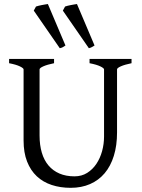

<svg xmlns="http://www.w3.org/2000/svg" viewBox="-20 -903 694 938"><path d="M622.6 -594.2Q589.4 -587.4 570.6 -579.1Q551.8 -570.8 551.8 -564V-255.9Q551.8 -191.9 536.1 -141.6Q520.5 -91.3 491.2 -56.6Q461.9 -22 419.9 -3.7Q377.9 14.6 325.2 14.6Q274.9 14.6 232.7 0.7Q190.4 -13.2 159.9 -41.7Q129.4 -70.3 112.3 -113.8Q95.2 -157.2 95.2 -216.8V-564Q95.2 -569.8 77.4 -578.6Q59.6 -587.4 24.4 -594.2V-615.2H244.1V-594.2Q210.9 -587.4 192.1 -579.1Q173.3 -570.8 173.3 -564V-241.2Q173.3 -194.3 184.3 -157.2Q195.3 -120.1 217 -94.5Q238.8 -68.8 270.5 -55.2Q302.2 -41.5 344.2 -41.5Q378.9 -41.5 405.8 -58.3Q432.6 -75.2 450.9 -102.5Q469.2 -129.9 478.8 -164.8Q488.3 -199.7 488.3 -235.8V-564Q488.3 -569.8 470.5 -578.6Q452.6 -587.4 417.5 -594.2V-615.2H622.6ZM145 -851.1 155.8 -871.1Q161.1 -873 168.5 -874.8Q175.8 -876.5 183.8 -878.2Q191.9 -879.9 200 -881.1Q208 -882.3 213.9 -883.3L299.8 -680.7Q291 -674.8 286.1 -672.1Q281.2 -669.4 272 -667.5ZM287.1 -851.1 297.9 -871.1Q302.7 -873 310.3 -874.8Q317.9 -876.5 325.9 -878.2Q334 -879.9 342 -881.1Q350.1 -882.3 356 -883.3L441.9 -680.7Q432.1 -674.8 427.2 -672.1Q422.4 -669.4 414.1 -667.5Z"/></svg>

Font: Gentium Plus Phon
Style: Regular
Weight: 400
Designer: J. Victor Gaultney, Annie Olsen, Iska Routamaa, Becca Hirsbrunner
Foundry: SIL International
Version: Version 5.000